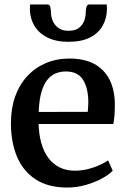

<svg xmlns="http://www.w3.org/2000/svg" viewBox="-20 -830 566 861"><path d="M281.5 11Q195.5 11 139.5 -25.8Q83.5 -62.5 56.2 -127.5Q29 -192.5 29 -277.5Q29 -344 48.2 -397.8Q67.5 -451.5 102.8 -489.2Q138 -527 186 -547.2Q234 -567.5 292 -567.5Q388 -567.5 440.2 -515.8Q492.5 -464 495 -368Q495 -337 493.5 -314Q492 -291 488 -274H153Q154.5 -227 165.2 -188.5Q176 -150 196.5 -122.2Q217 -94.5 247 -79.5Q277 -64.5 316.5 -64.5Q357.5 -64.5 399.5 -79.2Q441.5 -94 464.5 -111L485.5 -64.5Q468.5 -46.5 436.5 -29.2Q404.5 -12 364.2 -0.5Q324 11 281.5 11ZM153.5 -328 373.5 -328.5Q374.5 -338 375.2 -350Q376 -362 376 -372Q376 -433 353 -471.2Q330 -509.5 275 -509.5Q250 -509.5 228.8 -500.5Q207.5 -491.5 191.2 -470.8Q175 -450 165.2 -415Q155.5 -380 153.5 -328ZM192.5 -810Q203 -810 205.8 -797.8Q208.5 -785.5 208.5 -773.5Q208.5 -756.5 216 -737.5Q223.5 -718.5 240.8 -705.2Q258 -692 288 -692Q317.5 -692 334.2 -705.2Q351 -718.5 357.8 -737.5Q364.5 -756.5 364.5 -773.5Q364.5 -785.5 367.5 -797.8Q370.5 -810 380.5 -810H458.5Q459 -805.5 459.2 -799.8Q459.5 -794 459.5 -790.5Q459.5 -749.5 441 -715.8Q422.5 -682 384.2 -662.2Q346 -642.5 287.5 -642.5Q230.5 -642.5 191.8 -662.2Q153 -682 133.5 -715.8Q114 -749.5 114 -790.5Q114 -795 114.5 -800Q115 -805 115 -810Z"/></svg>

Font: Merriweather 24pt SemiBold
Style: Regular
Weight: 600
Designer: Eben Sorkin
Foundry: Eben Sorkin
Version: Version 2.100